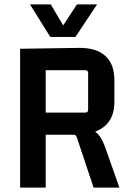

<svg xmlns="http://www.w3.org/2000/svg" viewBox="-20 -858 593 878"><path d="M210 -689 117 -838H212L269 -742L332 -838H424L325 -689ZM189 0H72V-635L340 -639Q420 -640 461.5 -602.5Q503 -565 503 -493V-392Q503 -289 415 -256Q441 -238 459 -190L526 0H408L332 -228Q329 -236 326 -239Q323 -242 315 -242H189ZM369 -537H189V-343H369Q383 -343 383 -356V-524Q383 -537 369 -537Z"/></svg>

Font: Gemunu Libre
Style: Bold
Weight: 700
Designer: Puspanada Ekanayake, Sola Matas, Pathum Egodawatta, Kosala Senevirathne
Foundry: mooniak
Version: Version 1.100